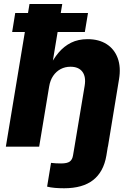

<svg xmlns="http://www.w3.org/2000/svg" viewBox="-20 -748 670 979"><path d="M307.1 211.9Q281.7 211.9 259.3 210Q236.8 208 220.2 203.6L240.2 82.5Q252 84 265.1 84.7Q278.3 85.4 291.5 85.4Q322.3 85.4 335.7 75.7Q349.1 65.9 352.5 43.5L359.9 0H529.8L522.5 44.9Q508.3 128.4 454.8 170.2Q401.4 211.9 307.1 211.9ZM230.5 -306.2 179.7 0H9.8L130.4 -727.5H297.4L243.7 -402.8H230Q251.5 -447.3 278.8 -479.7Q306.2 -512.2 342.5 -530.3Q378.9 -548.3 426.8 -548.3Q483.9 -548.3 523.4 -523.2Q563 -498 580.1 -451.9Q597.2 -405.8 586.9 -343.8L530.3 0H359.9L411.6 -310.1Q419.4 -356.4 400.1 -382.1Q380.9 -407.7 339.4 -407.7Q312 -407.7 289.3 -395.8Q266.6 -383.8 251.2 -361.3Q235.8 -338.9 230.5 -306.2ZM42 -585 57.6 -681.6H428.7L412.6 -585Z"/></svg>

Font: Inter 17pt ExtraBold
Style: Italic
Weight: 800
Italic angle: -9.3988°
Version: Version 4.001;git-66647c0bb